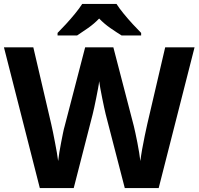

<svg xmlns="http://www.w3.org/2000/svg" viewBox="-20 -954 1007 974"><path d="M967 -714 785 0H613L516 -375Q513 -386 508.5 -408Q504 -430 498.5 -456Q493 -482 489 -505.5Q485 -529 483 -542Q482 -529 477.5 -505.5Q473 -482 468 -456.5Q463 -431 458 -408.5Q453 -386 450 -374L354 0H182L0 -714H149L240 -324Q244 -307 249 -282.5Q254 -258 259 -231.5Q264 -205 268.5 -180Q273 -155 275 -137Q277 -156 281 -180.5Q285 -205 290 -230.5Q295 -256 299.5 -278.5Q304 -301 308 -314L412 -714H555L659 -314Q662 -301 667 -278.5Q672 -256 677 -230Q682 -204 686 -179.5Q690 -155 692 -137Q695 -162 701 -196.5Q707 -231 714.5 -266Q722 -301 727 -324L818 -714ZM571 -934Q585 -912 607.5 -884.5Q630 -857 654 -831Q678 -805 696 -787V-774H597Q571 -790 540 -811.5Q509 -833 483 -860Q457 -833 427 -812Q397 -791 371 -774H272V-787Q291 -806 314.5 -831.5Q338 -857 360.5 -884.5Q383 -912 397 -934Z"/></svg>

Font: Noto Sans Devanagari
Style: Regular
Weight: 400
Designer: Jelle Bosma - Monotype Design Team
Foundry: Monotype Imaging Inc.
Version: Version 2.003